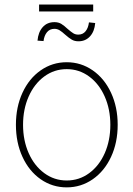

<svg xmlns="http://www.w3.org/2000/svg" viewBox="-20 -811 585 842"><path d="M49.8 -263.7Q49.8 -341.8 78.6 -404.3Q107.4 -466.8 158.4 -502.4Q209.5 -538.1 272.5 -538.1Q335.4 -538.1 386.7 -502.4Q438 -466.8 467 -404.1Q496.1 -341.3 496.1 -263.7Q496.1 -185.5 467 -123Q438 -60.5 386.7 -24.9Q335.4 10.7 272.5 10.7Q209.5 10.7 158.4 -24.9Q107.4 -60.5 78.6 -123Q49.8 -185.5 49.8 -263.7ZM463.9 -263.7Q463.9 -332 439.2 -387.7Q414.6 -443.4 370.8 -475.6Q327.1 -507.8 272.5 -507.8Q217.8 -507.8 174.1 -475.6Q130.4 -443.4 105.7 -387.7Q81.1 -332 81.1 -263.7Q81.1 -195.3 105.7 -139.6Q130.4 -84 174.1 -51.8Q217.8 -19.5 272.5 -19.5Q327.6 -19.5 371.3 -51.8Q415 -84 439.5 -139.6Q463.9 -195.3 463.9 -263.7ZM324.2 -629.9Q307.1 -629.9 294.7 -637.2Q282.2 -644.5 265.6 -659.2Q252.4 -671.4 241.7 -678Q231 -684.6 218.8 -684.6Q198.2 -684.6 186 -669.7Q173.8 -654.8 170.9 -630.9L144.5 -632.8Q147.5 -669.4 167 -691.7Q186.5 -713.9 218.8 -713.9Q236.3 -713.9 248.8 -706.3Q261.2 -698.7 277.3 -683.6Q292 -670.9 301.5 -665Q311 -659.2 323.2 -659.2Q343.3 -659.2 355.2 -673.8Q367.2 -688.5 370.1 -712.9L397.5 -710Q394.5 -673.3 374.8 -651.6Q355 -629.9 324.2 -629.9ZM388.7 -760.7H151.4V-791H388.7Z"/></svg>

Font: Pretendard JP Thin
Style: Regular
Weight: 100
Designer: Base glyphs from Inter by Rasmus Andersson; Hangeul glyphs from Noto Sans CJK(Source Han Sans) by Jang Soo-young and Kan
Foundry: Kil Hyung-jin
Version: Version 1.309